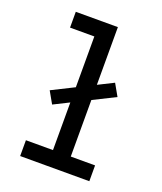

<svg xmlns="http://www.w3.org/2000/svg" viewBox="-136 -824 772 913"><g transform="rotate(20 250.0 -367.5)"><path d="M75 0V-80H212V-321L134 -282L100 -342L212 -398V-655H89V-735H302V-443L380 -482L414 -422L302 -366V-80H425V0Z"/></g></svg>

Font: Iosevka SS18 Medium
Style: Regular
Weight: 500
Monospace: yes
Designer: Belleve Invis
Foundry: Belleve Invis
Version: Version 25.1.1; ttfautohint (v1.8.4)